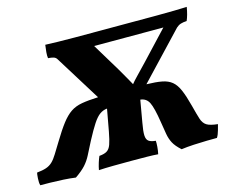

<svg xmlns="http://www.w3.org/2000/svg" viewBox="-125 -820 1183 970"><g transform="rotate(-15 467.0 -335.0)"><path d="M159 9Q130 5 95 3Q60 1 27.5 0.5Q-5 0 -25 0Q-29 -14 -27.5 -36.5Q-26 -59 -24 -66Q6 -69 25 -75.5Q44 -82 58 -95.5Q72 -109 86 -132Q100 -155 121 -189Q153 -242 177.5 -274Q202 -306 227 -323Q252 -340 286.5 -346Q321 -352 372 -354L225 -591Q219 -602 207.5 -605.5Q196 -609 179 -610Q177 -623 178.5 -641Q180 -659 183 -679Q204 -678 248 -677Q292 -676 338 -676H768Q814 -676 858 -677Q902 -678 923 -679Q916 -637 904 -610Q885 -609 872.5 -605Q860 -601 849 -591L625 -354Q674 -353 705.5 -347Q737 -341 757 -324.5Q777 -308 791 -275.5Q805 -243 819 -189Q831 -142 839 -117Q847 -92 864.5 -81Q882 -70 922 -66Q920 -59 914 -36.5Q908 -14 899 0Q879 0 846 0.5Q813 1 777 3Q741 5 712 9Q684 -16 672.5 -38Q661 -60 656.5 -86.5Q652 -113 646 -151Q634 -228 620 -256Q606 -284 575 -287L555 -172Q547 -129 548 -107Q549 -85 561 -76.5Q573 -68 597 -66Q598 -54 596.5 -34.5Q595 -15 591 3Q570 1 532.5 0.5Q495 0 450 0Q404 0 358 0.5Q312 1 281 3Q284 -14 290 -33.5Q296 -53 302 -66Q327 -68 341.5 -76.5Q356 -85 364 -107Q372 -129 380 -172L401 -287Q380 -285 362.5 -272.5Q345 -260 326 -231Q307 -202 280 -151Q259 -110 245.5 -83.5Q232 -57 213 -36Q194 -15 159 9ZM507 -465Q526 -433 539 -409.5Q552 -386 560 -372Q571 -386 591 -406.5Q611 -427 647 -465L782 -609H420Z"/></g></svg>

Font: Vollkorn ExtraBold
Style: Italic
Weight: 800
Italic angle: -11°
Designer: Friedrich Althausen
Foundry: Friedrich Althausen
Version: Version 5.000; ttfautohint (v1.8.3)